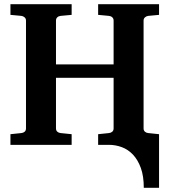

<svg xmlns="http://www.w3.org/2000/svg" viewBox="-20 -691 809 916"><path d="M666 205.1Q666 149.4 651.9 110.4Q637.7 71.3 614.3 46.6Q590.8 22 561 11Q531.2 0 500 0H448.2V-50.8L500 -56.2Q509.3 -57.1 515.6 -62.7Q522 -68.4 522 -78.1V-319.8H247.1V-78.1Q247.1 -68.4 253.4 -62.7Q259.8 -57.1 269 -56.2L321.8 -50.8V0H29.8V-50.8L82 -56.2Q91.3 -57.1 97.7 -62.7Q104 -68.4 104 -78.1V-592.8Q104 -602.5 97.2 -608.4Q90.3 -614.3 82 -615.2L29.8 -620.1V-670.9H321.8V-620.1L269 -615.2Q259.8 -614.3 253.4 -608.4Q247.1 -602.5 247.1 -592.8V-383.8H522V-592.8Q522 -602.5 515.6 -608.4Q509.3 -614.3 500 -615.2L448.2 -620.1V-670.9H738.8V-620.1L687 -615.2Q678.7 -614.3 671.9 -608.4Q665 -602.5 665 -592.8V-78.1Q665 -68.4 671.4 -62.7Q677.7 -57.1 687 -56.2L738.8 -50.8V205.1Z"/></svg>

Font: Charis SIL
Style: Bold
Weight: 700
Foundry: SIL International
Version: Version 4.112